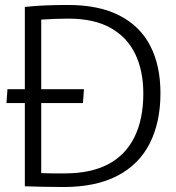

<svg xmlns="http://www.w3.org/2000/svg" viewBox="-20 -751 708 773"><path d="M235 2Q192 2 155 1Q118 0 80 -1V-723Q124 -728 169.5 -729.5Q215 -731 254 -731Q379 -731 462 -688Q545 -645 585.5 -565.5Q626 -486 626 -376Q626 -259 583 -174Q540 -89 453 -43.5Q366 2 235 2ZM242 -53Q345 -53 415 -89.5Q485 -126 521 -198.5Q557 -271 557 -374Q557 -466 524.5 -533.5Q492 -601 425.5 -638.5Q359 -676 255 -676Q230 -676 201 -675Q172 -674 146 -672V-54Q168 -53 189.5 -53Q211 -53 242 -53ZM6 -336 10 -392H318L314 -336Z"/></svg>

Font: Murecho Thin Light
Style: Regular
Weight: 300
Version: Version 1.010